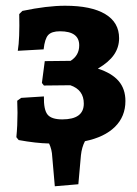

<svg xmlns="http://www.w3.org/2000/svg" viewBox="-20 -492 477 669"><path d="M276 0Q265 21 262 49L253 150L171 157L162 54Q161 29 151 8Q105 7 45 -4L37 -14Q41 -54 41 -99L40 -141L54 -151L133 -156Q132 -110 145.5 -93Q159 -76 197 -76Q272 -76 272 -131Q272 -179 225 -195L133 -194L126 -203L136 -279L226 -280Q256 -299 256 -334Q256 -383 189 -383Q160 -383 148 -370Q136 -357 132 -320L42 -315Q49 -357 47 -443L58 -454Q144 -472 207 -472Q298 -472 346.5 -443Q395 -414 395 -359Q395 -327 377 -301Q359 -275 321 -253Q370 -237 393.5 -209.5Q417 -182 417 -140Q417 -86 380.5 -50Q344 -14 276 0Z"/></svg>

Font: Alegreya ExtraBold
Style: Regular
Weight: 800
Designer: Juan Pablo del Peral
Foundry: Huerta Tipografica
Version: Version 2.007; ttfautohint (v1.6)